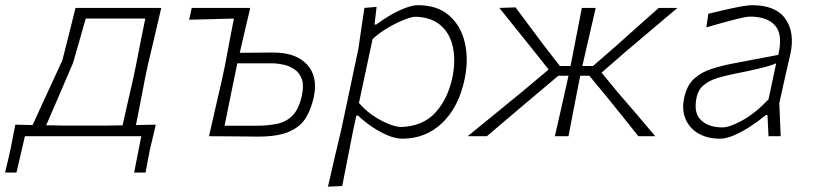

<svg xmlns="http://www.w3.org/2000/svg" viewBox="-94 -525 3136 740"><path d="M-74.5 140Q-69 118 -64 96Q-59 74 -53.5 50.5Q-49 26 -44.2 2.8Q-39.5 -20.5 -35 -44.5Q-18.5 -44 -1.8 -43.8Q15 -43.5 31.5 -43Q45.5 -73.5 73.5 -134.2Q101.5 -195 146.5 -293Q163 -358 174.5 -403.8Q186 -449.5 197 -494.5H527.5Q514.5 -438.5 502.2 -386Q490 -333.5 475 -270.5L464.5 -220.5Q455 -170.5 446.8 -128.5Q438.5 -86.5 430 -43Q449 -43.5 468.2 -43.8Q487.5 -44 506.5 -44.5Q500.5 -19.5 495 4.5Q489.5 28.5 483.5 52.5Q479.5 73.5 475.2 95.8Q471 118 467 140H423L450.5 0H2L-30.5 140ZM149.5 -41H319.5Q334 -41 348.8 -41.5Q363.5 -42 378.5 -42Q388 -86 397.8 -128Q407.5 -170 419 -220.5L429.5 -270.5Q439.5 -322.5 448.2 -365.8Q457 -409 466 -453.5H236.5Q225.5 -415 214.2 -375.5Q203 -336 187.5 -282.5Q161 -221 132.8 -155Q104.5 -89 84 -42Q101 -42 117.2 -41.8Q133.5 -41.5 149.5 -41Z M711.5 0Q724.5 -55.5 736.2 -108Q748 -160.5 762 -220.5L772.5 -270Q782 -321.5 790.5 -365.5Q799 -409.5 807.5 -453.5Q766 -452.5 722 -451.2Q678 -450 635 -449L645 -494.5H870.5Q860 -450.5 850.2 -408.5Q840.5 -366.5 830 -321.5Q858.5 -321.5 893.8 -322Q929 -322.5 960 -322.5Q1047 -322.5 1089.5 -276.2Q1132 -230 1115.5 -151.5Q1106 -106.5 1085.5 -72Q1065 -37.5 1021.5 -18Q978 1.5 900.5 1.5Q846 1 796.2 0.5Q746.5 0 711.5 0ZM771.5 -40.5H896.5Q939.5 -40.5 974.8 -48Q1010 -55.5 1034.2 -80.5Q1058.5 -105.5 1069.5 -157.5Q1078 -196 1069.2 -220.2Q1060.5 -244.5 1041 -257.8Q1021.5 -271 998 -276Q974.5 -281 953 -281H820.5L819.5 -275.5Q807.5 -218 794.8 -155.2Q782 -92.5 771.5 -40.5Z M1170 194.5Q1182.5 139 1195 85.8Q1207.5 32.5 1222 -28.5L1287 -335.5Q1292.5 -373.5 1298.5 -414Q1304.5 -454.5 1310.5 -494.5L1357.5 -498.5L1349.5 -430.5H1356.5Q1376 -446 1405.5 -463.5Q1435 -481 1465 -493Q1495 -505 1516.5 -505Q1592 -505 1637.2 -465.2Q1682.5 -425.5 1697.5 -360.8Q1712.5 -296 1697 -221Q1674.5 -113 1611 -51.8Q1547.5 9.5 1456.5 9.5Q1431 9.5 1400.5 -3.2Q1370 -16 1340 -36.2Q1310 -56.5 1286 -79.5H1279.5L1268 -27Q1256 33.5 1246 84.8Q1236 136 1225 192ZM1450.5 -35.5Q1536 -38 1584.2 -91.2Q1632.5 -144.5 1649.5 -226Q1662.5 -290 1651.8 -342.5Q1641 -395 1604.8 -427Q1568.5 -459 1505.5 -460.5Q1490 -459.5 1461.2 -448Q1432.5 -436.5 1400 -417.2Q1367.5 -398 1342 -374.5L1289.5 -128.5Q1312 -101.5 1341.8 -81Q1371.5 -60.5 1400.5 -48.5Q1429.5 -36.5 1450.5 -35.5Z M1708.5 0Q1761.5 -43 1814 -86Q1866.5 -129 1918.5 -171.5L2020.5 -257L1967 -324.5Q1932.5 -367.5 1898.8 -409.5Q1865 -451.5 1830.5 -494.5L1893 -496.5Q1920 -460 1947.8 -423Q1975.5 -386 2003 -349L2064 -270.5H2105L2105.5 -273Q2117.5 -334 2127.5 -386.5Q2137.5 -439 2148.5 -494.5H2202Q2189 -438.5 2177 -386.2Q2165 -334 2151 -273L2150.5 -270.5H2191.5L2281.5 -349Q2322.5 -385.5 2363.5 -422.2Q2404.5 -459 2445 -494.5H2517Q2466 -451.5 2415.8 -409Q2365.5 -366.5 2316 -324.5L2224.5 -245L2285 -171.5Q2321.5 -129.5 2358 -86.8Q2394.5 -44 2431.5 0H2366.5Q2337 -37 2308.5 -72.5Q2280 -108 2251 -144L2177.5 -233H2142.5L2139 -216.5Q2127.5 -157.5 2117.5 -106.5Q2107.5 -55.5 2097 0H2044.5Q2057 -54.5 2068.8 -106.5Q2080.5 -158.5 2093.5 -216.5L2097 -233H2058L1951 -143Q1909 -107.5 1866.5 -71.5Q1824 -35.5 1782.5 0Z M2681 9.5Q2631.5 9.5 2596.8 -11.2Q2562 -32 2547.5 -68.2Q2533 -104.5 2543.5 -150Q2553.5 -196.5 2581.5 -221.8Q2609.5 -247 2647.8 -259.2Q2686 -271.5 2727 -279.5L2905.5 -313.5Q2924 -392 2893.5 -426.5Q2863 -461 2797 -461Q2781.5 -461 2734 -448.8Q2686.5 -436.5 2628.5 -419.5L2636 -472Q2659 -477.5 2692 -485.2Q2725 -493 2756.2 -499Q2787.5 -505 2804.5 -505Q2895.5 -505 2932.8 -452.8Q2970 -400.5 2952.5 -317.5Q2948 -296 2941.5 -270Q2935 -244 2928 -211L2909.5 -126.5Q2911 -94.5 2912.2 -65Q2913.5 -35.5 2915 0H2868L2864 -81.5H2857.5Q2830 -58.5 2798.2 -37.8Q2766.5 -17 2735.8 -3.8Q2705 9.5 2681 9.5ZM2690.5 -34Q2718 -34 2767.2 -61Q2816.5 -88 2868 -142L2897.5 -281Q2887.5 -276.5 2871.2 -271.5Q2855 -266.5 2823.8 -259Q2792.5 -251.5 2736.5 -240.5Q2701 -233.5 2670.2 -224Q2639.5 -214.5 2618.2 -197Q2597 -179.5 2590.5 -148.5Q2578.5 -90 2607.8 -62Q2637 -34 2690.5 -34Z"/></svg>

Font: Commissioner Loud ExtraLight
Style: Italic
Weight: 200
Italic angle: -12°
Designer: Kostas Bartsokas
Foundry: Kostas Bartsokas
Version: Version 1.000; ttfautohint (v1.8.3)